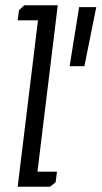

<svg xmlns="http://www.w3.org/2000/svg" viewBox="-20 -708 385 728"><path d="M52 -669 72 -688H199L122 -57H196L191 -17L170 0H47L124 -631H47ZM345 -681 300 -457H244L280 -681Z"/></svg>

Font: Zilla Slab Regular
Style: Italic
Weight: 400
Italic angle: -6°
Designer: Typotheque.com
Foundry: Typotheque type foundry
Version: Version 1.1; 2017; ttfautohint (v1.6)